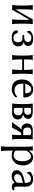

<svg xmlns="http://www.w3.org/2000/svg" viewBox="1631 -2110 714 4016"><g transform="rotate(90 1988.0 -102.0)"><path d="M95.2 -250Q95.2 -369.1 85 -429.2L86.9 -432.1Q105 -429.2 134.8 -429.2Q164.6 -429.2 183.1 -432.1L185.1 -429.2Q176.8 -375 174.8 -250V-179.2Q174.8 -107.4 177.2 -69.3L387.2 -432.1Q405.3 -429.2 435.1 -429.2Q464.8 -429.2 482.9 -432.1L484.9 -429.2Q476.6 -375 475.1 -250V-179.2Q475.1 -63 484.9 0L482.9 2.9Q464.8 0 435.1 0Q405.3 0 387.2 2.9L384.8 0Q394.5 -61 395 -179.2V-250Q395 -320.3 392.6 -359.4L183.1 2.9Q165 0 134.8 0Q105 0 86.9 2.9L85 0Q94.7 -61 95.2 -179.2Z M766.6 -401.9Q703.1 -401.9 663.1 -331.5Q655.8 -318.4 650.9 -305.2L637.7 -306.2L621.6 -373L624.5 -377Q696.3 -438.5 773.4 -439Q852.5 -438.5 893.6 -418Q940.9 -392.1 941.9 -332Q941.9 -289.1 903.3 -258.3Q881.8 -241.7 856.4 -237.8Q905.8 -233.9 932.6 -191.9Q950.2 -163.1 950.7 -124Q949.7 -59.6 904.8 -26.9Q852.1 9.8 759.8 9.8Q668 9.8 629.4 -43.5Q613.8 -65.9 613.8 -90.8Q613.8 -111.3 633.8 -118.2Q639.2 -119.6 643.6 -120.1Q675.8 -120.1 681.2 -85.4Q681.6 -83.5 681.6 -83Q694.8 -29.3 765.6 -26.9Q832 -26.9 855 -74.7Q864.3 -95.2 864.7 -121.1Q864.7 -179.2 826.2 -203.1Q809.6 -212.9 789.6 -212.9H725.6Q712.9 -215.8 710.4 -231.9Q710.4 -246.6 722.7 -251.5Q724.6 -252 725.6 -252H765.6Q836.9 -252 855.5 -307.6Q859.4 -319.8 859.9 -330.1Q859.9 -382.3 799.8 -397.9Q783.2 -401.9 766.6 -401.9Z M1142.6 -250Q1142.6 -369.1 1132.3 -429.2L1134.3 -432.1Q1152.3 -429.2 1182.1 -429.2Q1211.9 -429.2 1230.5 -432.1L1232.4 -429.2Q1224.1 -375 1222.2 -250V-248H1442.4V-250Q1442.4 -369.1 1432.1 -429.2L1434.6 -432.1Q1452.6 -429.2 1482.4 -429.2Q1512.2 -429.2 1530.3 -432.1L1532.2 -429.2Q1523.9 -375 1522.5 -250V-179.2Q1522.5 -63 1532.2 0L1530.3 2.9Q1512.2 0 1482.4 0Q1452.6 0 1434.6 2.9L1432.1 0Q1441.9 -61 1442.4 -179.2V-209H1222.2V-179.2Q1222.2 -63 1232.4 0L1230.5 2.9Q1212.4 0 1182.1 0Q1152.3 0 1134.3 2.9L1132.3 0Q1142.1 -61 1142.6 -179.2Z M1732.9 -272.9H1917Q1930.2 -274.9 1931.2 -287.1Q1931.2 -359.4 1881.3 -388.7Q1863.8 -398.4 1846.7 -398.9Q1811 -398.9 1777.8 -366.2Q1742.7 -331.1 1732.9 -272.9ZM2000 -104 2020 -79.1Q1967.3 -6.8 1878.9 7.3Q1861.8 9.8 1845.7 9.8Q1741.7 8.8 1687 -56.2Q1642.1 -110.8 1642.1 -209Q1642.1 -328.1 1727.1 -395.5Q1782.7 -439 1846.7 -439Q1965.8 -439 2005.4 -333.5Q2019.5 -294.4 2020 -250Q2018.1 -233.9 2002 -232.9H1730Q1730.5 -144 1753.9 -106Q1791.5 -50.3 1862.8 -48.8Q1949.2 -49.8 2000 -104Z M2236.3 -251H2293.5Q2359.9 -251 2377.4 -298.3Q2381.3 -310.5 2381.3 -323.2Q2381.3 -382.8 2333 -393.6Q2316.9 -397 2293.5 -397Q2245.6 -397 2239.7 -386.7Q2236.8 -379.9 2236.3 -362.8ZM2236.3 -216.8V-77.1Q2236.3 -43.5 2254.4 -36.6Q2267.1 -32.2 2293.5 -32.2Q2391.6 -34.2 2392.6 -123Q2392.6 -182.6 2346.7 -206.5Q2326.7 -216.8 2302.7 -216.8ZM2195.3 0 2146.5 2.9 2145.5 0Q2156.2 -70.3 2156.7 -180.2V-249Q2156.7 -356.4 2145.5 -429.2L2146.5 -432.1Q2148.4 -432.1 2195.3 -429.2Q2216.8 -429.2 2251.5 -430.2Q2283.7 -431.2 2302.7 -431.2Q2439 -431.2 2460.4 -362.8Q2465.8 -345.2 2465.3 -323.2Q2465.3 -277.3 2413.1 -244.6Q2394 -233.4 2379.4 -231V-229Q2440.4 -211.4 2467.3 -166Q2479.5 -144.5 2479.5 -122.1Q2478 1 2338.4 2Q2257.3 2 2220.7 0.5Q2205.6 0 2195.3 0Z M2806.6 -230V-361.8Q2806.6 -394 2758.3 -397.5Q2749 -397.9 2737.3 -397.9Q2660.2 -397.9 2648.9 -348.1Q2646.5 -335.9 2646.5 -320.8Q2646.5 -246.6 2702.6 -232.9Q2714.4 -230.5 2726.6 -230ZM2687 -194.3Q2684.6 -194.3 2680.2 -193.8Q2674.8 -193.8 2672.4 -193.8Q2607.4 -193.8 2576.7 -249Q2561.5 -276.9 2561.5 -310.1Q2561.5 -405.3 2657.7 -425.8Q2687.5 -431.6 2724.6 -432.1Q2742.2 -432.1 2777.8 -430.7Q2821.3 -429.2 2846.7 -429.2L2894.5 -432.1L2896.5 -429.2Q2886.7 -368.2 2886.2 -251V-178.2Q2886.2 -60.1 2896.5 0L2895.5 2.9Q2893.6 2.9 2846.7 0L2798.3 2.9L2796.4 0Q2806.2 -64.5 2806.6 -168.9V-194.8Q2755.9 -188.5 2732.4 -152.8Q2724.6 -140.6 2710.4 -112.8Q2661.1 -17.1 2649.4 2.9Q2628.4 0 2586.4 0Q2550.3 0 2537.6 2.9L2535.6 0Q2560.1 -26.9 2609.4 -98.6Q2632.3 -131.3 2654.3 -158.2Q2674.8 -183.1 2687 -194.3Z M3129.4 -293.9V-75.2Q3168 -30.3 3222.2 -29.8Q3329.6 -29.8 3348.6 -165Q3352.1 -190.4 3352.1 -217.8Q3344.2 -385.7 3249.5 -393.1Q3209.5 -393.1 3164.6 -346.7Q3141.1 -320.8 3129.4 -293.9ZM3129.4 -352.1 3131.3 -349.1Q3190.9 -438.5 3266.1 -439Q3360.8 -439 3410.2 -352.1Q3439.9 -297.9 3440.4 -231Q3440.4 -97.7 3357.4 -32.2Q3303.2 9.8 3228.5 9.8Q3170.4 9.3 3129.4 -12.2V32.2Q3129.4 161.1 3138.2 231.9L3136.2 234.9Q3118.2 231.9 3089.4 231.9Q3060.5 231.9 3042.5 234.9L3040.5 231.9Q3049.3 163.6 3049.3 32.2V-234.9Q3049.3 -373 3040.5 -429.2L3042.5 -432.1Q3086.4 -427.7 3123 -435.1Q3128.9 -433.1 3129.4 -424.8Z M3805.2 -225.1 3720.2 -202.1Q3633.3 -178.7 3623 -122.6Q3621.6 -112.3 3621.1 -102.1Q3621.1 -67.4 3656.7 -49.3Q3674.8 -41 3695.3 -41Q3735.8 -41.5 3787.1 -80.1Q3800.8 -91.8 3801.3 -106ZM3805.2 -47.9H3801.3Q3744.6 0 3702.1 7.3Q3685.5 9.8 3665 9.8Q3564 9.8 3544.4 -64Q3540.5 -80.1 3540 -98.1Q3540 -173.8 3633.3 -218.3Q3666 -233.9 3706.1 -243.2L3799.3 -264.2Q3805.7 -268.1 3806.2 -275.9Q3806.2 -387.2 3726.1 -393.6Q3718.8 -394 3710 -394Q3652.3 -392.6 3600.1 -309.1L3586.9 -310.1L3570.3 -377L3573.2 -380.9Q3643.1 -438.5 3720.2 -439Q3883.8 -436.5 3885.3 -276.9Q3885.3 -272.5 3884.3 -231Q3882.3 -144.5 3882.3 -126Q3882.8 -63.5 3898.9 -47.9Q3907.7 -40.5 3928.2 -40.5Q3940.9 -41 3955.1 -45.9L3962.9 -21Q3933.1 9.8 3883.3 9.8Q3822.8 8.8 3805.2 -47.9Z"/></g></svg>

Font: Linux Biolinum O
Style: Regular
Weight: 400
Designer: Philipp H. Poll
Foundry: Philipp H. Poll
Version: Version 1.0.4